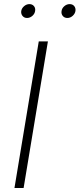

<svg xmlns="http://www.w3.org/2000/svg" viewBox="-20 -933 395 953"><path d="M217.8 -727.5 97.2 0H51.8L172.4 -727.5ZM314.5 -843.8Q299.8 -843.8 291.5 -854Q283.2 -864.3 285.6 -878.4Q287.6 -892.6 299.6 -902.6Q311.5 -912.6 325.7 -912.6Q340.3 -912.6 348.4 -902.8Q356.4 -893.1 354.5 -878.4Q352.1 -864.3 340.3 -854Q328.6 -843.8 314.5 -843.8ZM114.3 -843.8Q100.1 -843.8 91.8 -854Q83.5 -864.3 85.4 -878.4Q87.9 -892.6 99.9 -902.6Q111.8 -912.6 126 -912.6Q140.1 -912.6 148.4 -902.8Q156.7 -893.1 154.3 -878.4Q152.3 -864.3 140.4 -854Q128.4 -843.8 114.3 -843.8Z"/></svg>

Font: Inter 20pt ExtraLight
Style: Italic
Weight: 250
Italic angle: -9.3988°
Version: Version 4.001;git-66647c0bb